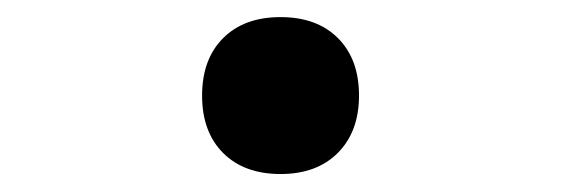

<svg xmlns="http://www.w3.org/2000/svg" viewBox="-20 -384 640 219"><path d="M210.5 -275Q210.5 -316.5 234.5 -340.5Q258.5 -364.5 300 -364.5Q341.5 -364.5 365.5 -340.5Q389.5 -316.5 389.5 -275Q389.5 -234 365.5 -209.8Q341.5 -185.5 300 -185.5Q258.5 -185.5 234.5 -209.5Q210.5 -233.5 210.5 -275Z"/></svg>

Font: JuliaMono SemiBold
Style: Italic
Weight: 600
Italic angle: -9°
Monospace: yes
Designer: cormullion
Foundry: corm
Version: Version 0.056; ttfautohint (v1.8.4)